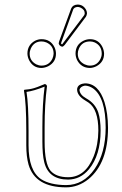

<svg xmlns="http://www.w3.org/2000/svg" viewBox="-20 -804 532 834"><path d="M173.8 -251V-189Q173.8 -92.8 199.7 -62Q224.6 -34.2 275.9 -34.2Q350.6 -34.2 386.7 -124.5Q406.7 -175.8 407.2 -236.8Q407.2 -328.1 365.2 -357.9Q358.4 -362.8 349.1 -368.2Q315.9 -388.2 314.9 -414.1Q314.9 -434.6 338.9 -440.4Q344.7 -441.9 349.1 -441.9Q408.2 -441.9 434.1 -359.9Q448.7 -313 449.2 -249Q449.2 -95.7 364.3 -25.9Q319.8 9.8 267.1 9.8Q132.8 9.8 104 -88.9Q94.2 -123.5 94.2 -172.9V-234.9Q94.2 -356.9 84 -411.1L85.9 -414.1Q97.2 -415 107.2 -416.5Q117.2 -418 128.7 -421.4Q140.1 -424.8 143.6 -426.5Q147 -428.2 161.1 -433.6L174.8 -439Q183.1 -437 184.1 -429.2Q173.8 -351.6 173.8 -251ZM99.1 -570.8Q99.1 -608.9 132.3 -627Q146 -633.8 160.2 -633.8Q199.7 -633.8 216.8 -598.6Q223.1 -585 223.1 -570.8Q223.1 -533.7 189 -516.1Q174.8 -509.3 160.2 -508.8Q124 -508.8 106.4 -542.5Q99.6 -556.6 99.1 -570.8ZM308.1 -570.8Q308.1 -610.4 343.3 -627.4Q356.9 -633.8 371.1 -633.8Q407.7 -633.8 424.8 -600.1Q431.6 -585.9 432.1 -570.8Q432.1 -534.7 399.4 -516.6Q385.3 -509.3 371.1 -508.8Q333 -508.8 314.9 -543Q308.6 -556.6 308.1 -570.8ZM316.9 -784.2Q341.3 -784.2 354 -761.2Q357.9 -752.9 357.9 -746.1Q356.9 -736.8 353 -731L261.2 -608.9Q254.9 -601.6 250 -601.1Q237.8 -604 234.9 -615.2Q235.4 -618.7 236.8 -624L289.1 -767.1Q295.9 -783.2 316.9 -784.2ZM164.1 -251Q164.1 -353 173.8 -427.7Q126 -408.7 95.2 -404.8Q104 -349.6 104 -234.9V-172.9Q104 -62.5 158.2 -25.9Q197.3 -0.5 267.1 0Q342.3 0 391.1 -70.3Q438.5 -139.2 439 -249Q439 -380.4 384.3 -419.9Q367.2 -431.6 349.1 -432.1Q329.1 -428.7 325.2 -414.1Q326.7 -392.1 354 -377Q393.6 -355 406.7 -315.9Q417 -284.2 417 -236.8Q417 -130.4 366.2 -68.4Q329.1 -24.4 275.9 -23.9Q190.4 -23.9 171.9 -100.6Q164.1 -132.3 164.1 -189ZM108.9 -570.8Q108.9 -539.6 137.7 -524.4Q148.9 -519 160.2 -519Q192.9 -519 207.5 -548.8Q212.4 -560.1 212.9 -570.8Q212.9 -605.5 181.6 -619.6Q170.9 -624 160.2 -624Q128.4 -624 114.3 -594.2Q108.9 -582.5 108.9 -570.8ZM317.9 -570.8Q317.9 -539.1 347.7 -524.4Q359.4 -519 371.1 -519Q401.9 -519 416.5 -548.3Q421.9 -559.6 421.9 -570.8Q421.9 -605 391.6 -619.6Q381.3 -624 371.1 -624Q336.4 -624 322.8 -592.8Q317.9 -581.5 317.9 -570.8ZM316.9 -773.9Q303.2 -772.9 298.3 -763.7L246.6 -620.6Q245.6 -617.7 245.1 -614.7Q247.1 -612.3 249.5 -610.8Q252 -613.3 252.9 -615.2L345.2 -737.3Q348.1 -741.7 348.1 -746.1Q348.1 -762.7 328.6 -771.5Q322.3 -773.9 316.9 -773.9Z"/></svg>

Font: Linux Biolinum Outline O
Style: Bold
Weight: 700
Designer: Philipp H. Poll
Foundry: Philipp H. Poll
Version: Version 0.9.2